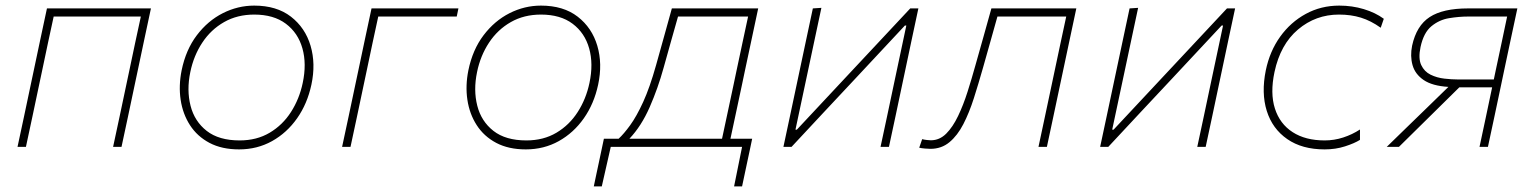

<svg xmlns="http://www.w3.org/2000/svg" viewBox="-20 -524 5476 685"><path d="M42.5 0Q54.5 -56.5 65.8 -108.8Q77 -161 89.5 -221L100 -270.5Q113 -332 124.2 -385Q135.5 -438 147.5 -494H518.5Q506.5 -438 495.2 -385Q484 -332 471 -270.5L460.5 -221Q448 -161 436.8 -108.8Q425.5 -56.5 413.5 0H383.5Q395.5 -56.5 406.8 -108.8Q418 -161 430.5 -221L441 -270.5Q452.5 -325.5 462.2 -371Q472 -416.5 482.5 -465H171.5Q161 -416.5 151.2 -371Q141.5 -325.5 130 -270.5L119.5 -221Q107 -161 95.8 -108.8Q84.5 -56.5 72.5 0Z M833 9Q771.5 9 727.5 -14.2Q683.5 -37.5 657.8 -77.5Q632 -117.5 624.5 -168Q617 -218.5 628 -273Q643 -346.5 682.2 -398.2Q721.5 -450 775 -477Q828.5 -504 887 -504Q967 -504 1018 -464.5Q1069 -425 1088 -360.8Q1107 -296.5 1091 -222Q1076.5 -154 1040 -102Q1003.5 -50 950.5 -20.5Q897.5 9 833 9ZM835 -23Q896 -23 942.2 -50.5Q988.5 -78 1018.2 -124.5Q1048 -171 1060 -228Q1074.5 -296 1059 -351.2Q1043.5 -406.5 1000 -439.2Q956.5 -472 887 -472Q826.5 -472 779.5 -445.2Q732.5 -418.5 701.8 -372Q671 -325.5 659 -267Q645.5 -202.5 659.8 -146.8Q674 -91 717.5 -57Q761 -23 835 -23Z M1200.5 0Q1212.5 -56.5 1223.8 -108.8Q1235 -161 1247.5 -221L1258 -270.5Q1271 -332 1282.2 -385Q1293.5 -438 1305.5 -494H1615.5L1609.5 -465H1329.5Q1319 -416.5 1309.2 -371Q1299.5 -325.5 1288 -270.5L1277.5 -221Q1265 -161 1253.8 -108.8Q1242.5 -56.5 1230.5 0Z M1856 9Q1794.5 9 1750.5 -14.2Q1706.5 -37.5 1680.8 -77.5Q1655 -117.5 1647.5 -168Q1640 -218.5 1651 -273Q1666 -346.5 1705.2 -398.2Q1744.5 -450 1798 -477Q1851.5 -504 1910 -504Q1990 -504 2041 -464.5Q2092 -425 2111 -360.8Q2130 -296.5 2114 -222Q2099.5 -154 2063 -102Q2026.5 -50 1973.5 -20.5Q1920.5 9 1856 9ZM1858 -23Q1919 -23 1965.2 -50.5Q2011.5 -78 2041.2 -124.5Q2071 -171 2083 -228Q2097.5 -296 2082 -351.2Q2066.5 -406.5 2023 -439.2Q1979.5 -472 1910 -472Q1849.5 -472 1802.5 -445.2Q1755.5 -418.5 1724.8 -372Q1694 -325.5 1682 -267Q1668.5 -202.5 1682.8 -146.8Q1697 -91 1740.5 -57Q1784 -23 1858 -23Z M2098.5 141Q2103 120 2107.2 99.5Q2111.5 79 2116.5 56Q2121 34.5 2125.5 13.5Q2130 -7.5 2134.5 -29H2187Q2205.5 -46 2228.2 -77.2Q2251 -108.5 2274.8 -160.5Q2298.5 -212.5 2320.5 -291Q2339.5 -358 2352 -403.8Q2364.5 -449.5 2377 -494H2685Q2673 -438 2661.8 -385Q2650.5 -332 2637.5 -271L2627 -221Q2615.5 -167.5 2606 -122.5Q2596.5 -77.5 2586 -29H2663.5Q2659 -7.5 2654.5 14Q2650 35.5 2645 58.5Q2640.5 80 2636.2 100Q2632 120 2627.5 141H2599L2627.5 0H2159L2127 141ZM2347.5 -282Q2327.5 -209.5 2298 -142Q2268.5 -74.5 2225.5 -29H2556Q2566.5 -77.5 2576 -122.5Q2585.5 -167.5 2597 -221L2607.5 -271Q2619 -325.5 2628.8 -371Q2638.5 -416.5 2649 -465H2399Q2387 -423.5 2375.5 -382Q2364 -340.5 2347.5 -282Z M2775 0Q2787 -56.5 2798.2 -108.8Q2809.5 -161 2822 -221L2832.5 -270.5Q2845.5 -332 2856.8 -385Q2868 -438 2880 -494L2910.5 -496Q2898.5 -439.5 2887 -385.8Q2875.5 -332 2862.5 -270.5L2818 -61.5H2823L3002.5 -253.5Q3057.5 -312.5 3114.5 -373.2Q3171.5 -434 3227.5 -494H3256.5Q3244.5 -438 3233.2 -385Q3222 -332 3209 -270.5L3198.5 -221Q3186 -161 3174.8 -108.8Q3163.5 -56.5 3151.5 0H3121.5Q3133.5 -56.5 3144.8 -108.8Q3156 -161 3168.5 -221L3213.5 -433H3208.5L3032 -244Q2976 -184.5 2918.5 -122.8Q2861 -61 2804 0Z M3299.5 7Q3293 7 3280.5 6Q3268 5 3259.5 3L3270 -27.5Q3278 -25.5 3287 -24.5Q3296 -23.5 3301 -23.5Q3332 -23.5 3355.8 -47.2Q3379.5 -71 3398.2 -110.2Q3417 -149.5 3432 -196.8Q3447 -244 3460 -291Q3474.5 -341.5 3488.8 -393Q3503 -444.5 3517 -494H3820Q3808 -438 3796.8 -385Q3785.5 -332 3772.5 -270.5L3762 -221Q3749.5 -161 3738.2 -108.8Q3727 -56.5 3715 0H3685Q3697 -56.5 3708.2 -108.8Q3719.5 -161 3732 -221L3742.5 -270.5Q3754 -325.5 3763.8 -371Q3773.5 -416.5 3784 -465H3538.5Q3526 -419.5 3513.2 -374.8Q3500.5 -330 3487 -282Q3471 -225.5 3454.5 -173.8Q3438 -122 3417 -81.2Q3396 -40.5 3367.5 -16.8Q3339 7 3299.5 7Z M3905 0Q3917 -56.5 3928.2 -108.8Q3939.5 -161 3952 -221L3962.5 -270.5Q3975.5 -332 3986.8 -385Q3998 -438 4010 -494L4040.5 -496Q4028.5 -439.5 4017 -385.8Q4005.5 -332 3992.5 -270.5L3948 -61.5H3953L4132.5 -253.5Q4187.5 -312.5 4244.5 -373.2Q4301.5 -434 4357.5 -494H4386.5Q4374.5 -438 4363.2 -385Q4352 -332 4339 -270.5L4328.5 -221Q4316 -161 4304.8 -108.8Q4293.5 -56.5 4281.5 0H4251.5Q4263.5 -56.5 4274.8 -108.8Q4286 -161 4298.5 -221L4343.5 -433H4338.5L4162 -244Q4106 -184.5 4048.5 -122.8Q3991 -61 3934 0Z M4706 9Q4625.5 9 4572.5 -27.8Q4519.5 -64.5 4499.5 -128.2Q4479.5 -192 4496 -273Q4510 -341 4547.2 -393Q4584.5 -445 4638.8 -474.5Q4693 -504 4758 -504Q4804 -504 4845.5 -491.5Q4887 -479 4917 -457L4906 -425Q4871 -450 4835.5 -461Q4800 -472 4757 -472Q4674 -472 4611 -418.8Q4548 -365.5 4527 -267Q4511 -191.5 4528.5 -136.8Q4546 -82 4591.8 -52.5Q4637.5 -23 4706 -23Q4740 -23 4772.2 -33.5Q4804.5 -44 4832 -62V-25Q4812 -12.5 4778.5 -1.8Q4745 9 4706 9Z M4927.5 0Q4964 -35.5 5000.2 -70.8Q5036.5 -106 5071.5 -140L5147.5 -214Q5090 -217.5 5059.2 -238.5Q5028.5 -259.5 5019.5 -291.8Q5010.5 -324 5018 -361Q5033.5 -432.5 5080.8 -463.2Q5128 -494 5217.5 -494H5393.5Q5381.5 -438 5370.2 -385Q5359 -332 5346 -271L5335.5 -221Q5323 -161 5311.8 -108.8Q5300.5 -56.5 5288.5 0H5258.5Q5270 -53.5 5280.5 -103.2Q5291 -153 5303 -210L5303.5 -212.5H5186.5L5112.5 -139.5Q5077.5 -105 5041.8 -69.8Q5006 -34.5 4971 0ZM5181 -240.5H5309.5L5316 -271.5Q5327.5 -324.5 5337.2 -371Q5347 -417.5 5357 -465H5218Q5185.5 -465 5150.2 -459.2Q5115 -453.5 5087 -430.5Q5059 -407.5 5048 -356Q5039.5 -315.5 5050.5 -292Q5061.5 -268.5 5084 -257.5Q5106.5 -246.5 5133 -243.5Q5159.5 -240.5 5181 -240.5Z"/></svg>

Font: Commissioner Thin
Style: Italic
Weight: 100
Italic angle: -12°
Designer: Kostas Bartsokas
Foundry: Kostas Bartsokas
Version: Version 1.000; ttfautohint (v1.8.3)